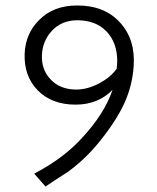

<svg xmlns="http://www.w3.org/2000/svg" viewBox="-20 -652 575 701"><path d="M468 -410Q463 -338 433.5 -274Q404 -210 341 -132Q292 -72 230 -26Q174 10 146 29L105 -18Q134 -33 162 -51Q231 -95 279 -148Q361 -236 391 -324Q338 -270 256 -270Q169 -270 118 -322Q67 -374 70 -456Q73 -529 122 -578Q174 -632 262 -632Q362 -632 418 -570Q475 -508 468 -410ZM406 -401Q408 -419 408 -429Q408 -496 369 -537Q330 -578 262 -578Q205 -578 169 -539Q135 -502 133 -450Q131 -399 163 -364Q198 -325 259 -325Q299 -325 343 -348Q385 -371 406 -401Z"/></svg>

Font: GFS Neohellenic Rg
Style: Regular
Weight: 400
Designer: Takis Katsoulidis and George D. Matthiopoulos
Foundry: Takis Katsoulidis and George D. Matthiopoulos
Version: Version 1.0